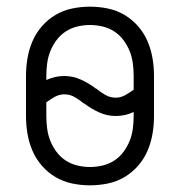

<svg xmlns="http://www.w3.org/2000/svg" viewBox="-20 -548 540 576"><path d="M250 8Q223 8 196.5 2.5Q170 -3 147 -16.5Q124 -30 106 -50.5Q88 -71 77.5 -95.5Q67 -120 62.5 -146.5Q58 -173 58 -200V-320Q58 -347 62.5 -373.5Q67 -400 77.5 -424.5Q88 -449 106 -469.5Q124 -490 147 -503.5Q170 -517 196.5 -522.5Q223 -528 250 -528Q277 -528 303.5 -522.5Q330 -517 353 -503.5Q376 -490 394 -469.5Q412 -449 422.5 -424.5Q433 -400 437.5 -373.5Q442 -347 442 -320V-200Q442 -173 437.5 -146.5Q433 -120 422.5 -95.5Q412 -71 394 -50.5Q376 -30 353 -16.5Q330 -3 303.5 2.5Q277 8 250 8ZM327 -255Q342 -255 355.5 -262.5Q369 -270 381 -279V-320Q381 -339 378.5 -358Q376 -377 369 -394.5Q362 -412 350.5 -427.5Q339 -443 323 -453.5Q307 -464 288 -468.5Q269 -473 250 -473Q231 -473 212 -468.5Q193 -464 177 -453.5Q161 -443 149.5 -427.5Q138 -412 131 -394.5Q124 -377 121.5 -358Q119 -339 119 -320V-308Q132 -314 145.5 -317Q159 -320 173 -320Q199 -320 223 -309Q247 -298 268 -282H269Q281 -272 295.5 -263.5Q310 -255 327 -255ZM250 -47Q269 -47 288 -51.5Q307 -56 323 -66.5Q339 -77 350.5 -92.5Q362 -108 369 -125.5Q376 -143 378.5 -162Q381 -181 381 -200V-212Q368 -206 354.5 -203Q341 -200 327 -200Q301 -200 277 -211Q253 -222 232 -238H231Q219 -248 204.5 -256.5Q190 -265 173 -265Q158 -265 144.5 -257.5Q131 -250 119 -241V-200Q119 -181 121.5 -162Q124 -143 131 -125.5Q138 -108 149.5 -92.5Q161 -77 177 -66.5Q193 -56 212 -51.5Q231 -47 250 -47Z"/></svg>

Font: Iosevka SS04 Light
Style: Regular
Weight: 300
Monospace: yes
Designer: Belleve Invis
Foundry: Belleve Invis
Version: Version 19.0.0; ttfautohint (v1.8.4)